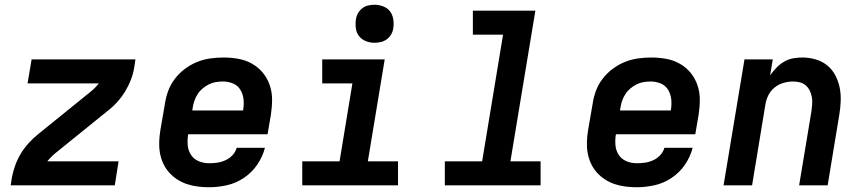

<svg xmlns="http://www.w3.org/2000/svg" viewBox="-20 -780 3640 808"><path d="M25 0 30 -33Q35 -59 44 -84Q53 -109 67 -132.5Q81 -156 100 -177Q119 -198 140 -215L360 -393Q370 -401 379 -410Q388 -419 396 -429H96L113 -530H550L545 -497Q541 -471 531.5 -446Q522 -421 508 -397.5Q494 -374 475.5 -353Q457 -332 435 -315L215 -137Q205 -129 196 -120Q187 -111 179 -101H479L463 0Z M860 8Q836 8 812 5Q788 2 766 -5.5Q744 -13 725 -25.5Q706 -38 691 -55Q676 -72 666.5 -93Q657 -114 653 -137Q649 -160 650 -184.5Q651 -209 655 -233L674 -343Q678 -371 688 -398Q698 -425 716 -448.5Q734 -472 758 -490Q782 -508 809 -519Q836 -530 864.5 -534Q893 -538 920 -538Q952 -538 983 -532.5Q1014 -527 1040.5 -512Q1067 -497 1086 -474Q1105 -451 1115 -422Q1125 -393 1125 -361Q1125 -329 1120 -297L1106 -215H772Q768 -192 770 -169Q772 -146 784 -128Q796 -110 816.5 -101.5Q837 -93 860 -93Q877 -93 894.5 -95.5Q912 -98 928.5 -105.5Q945 -113 958 -126.5Q971 -140 976 -158H1095Q1085 -120 1062.5 -87Q1040 -54 1006.5 -31.5Q973 -9 935 -0.5Q897 8 860 8ZM789 -315H1003Q1007 -338 1005 -360.5Q1003 -383 992 -401.5Q981 -420 961 -428.5Q941 -437 918 -437Q903 -437 888 -434.5Q873 -432 859 -425Q845 -418 832.5 -407.5Q820 -397 811.5 -383.5Q803 -370 798 -355.5Q793 -341 791 -327Z M1252 0V-101H1409L1463 -429H1336V-530H1599L1528 -101H1655V0ZM1556 -600Q1537 -600 1519.5 -607Q1502 -614 1491 -628Q1480 -642 1477.5 -661Q1475 -680 1478 -699Q1480 -713 1487 -725Q1494 -737 1505 -745.5Q1516 -754 1529.5 -757Q1543 -760 1556 -760Q1575 -760 1593 -753Q1611 -746 1621.5 -732Q1632 -718 1635 -699Q1638 -680 1635 -661Q1633 -647 1626 -635Q1619 -623 1607.5 -614.5Q1596 -606 1582.5 -603Q1569 -600 1556 -600Z M1852 0V-101H2009L2097 -634H1970V-735H2233L2128 -101H2255V0Z M2660 8Q2636 8 2612 5Q2588 2 2566 -5.5Q2544 -13 2525 -25.5Q2506 -38 2491 -55Q2476 -72 2466.5 -93Q2457 -114 2453 -137Q2449 -160 2450 -184.5Q2451 -209 2455 -233L2474 -343Q2478 -371 2488 -398Q2498 -425 2516 -448.5Q2534 -472 2558 -490Q2582 -508 2609 -519Q2636 -530 2664.5 -534Q2693 -538 2720 -538Q2752 -538 2783 -532.5Q2814 -527 2840.5 -512Q2867 -497 2886 -474Q2905 -451 2915 -422Q2925 -393 2925 -361Q2925 -329 2920 -297L2906 -215H2572Q2568 -192 2570 -169Q2572 -146 2584 -128Q2596 -110 2616.5 -101.5Q2637 -93 2660 -93Q2677 -93 2694.5 -95.5Q2712 -98 2728.5 -105.5Q2745 -113 2758 -126.5Q2771 -140 2776 -158H2895Q2885 -120 2862.5 -87Q2840 -54 2806.5 -31.5Q2773 -9 2735 -0.5Q2697 8 2660 8ZM2589 -315H2803Q2807 -338 2805 -360.5Q2803 -383 2792 -401.5Q2781 -420 2761 -428.5Q2741 -437 2718 -437Q2703 -437 2688 -434.5Q2673 -432 2659 -425Q2645 -418 2632.5 -407.5Q2620 -397 2611.5 -383.5Q2603 -370 2598 -355.5Q2593 -341 2591 -327Z M3025 0 3113 -530H3232L3221 -463Q3233 -480 3247.5 -495Q3262 -510 3280 -520.5Q3298 -531 3317.5 -534.5Q3337 -538 3356 -538Q3385 -538 3412.5 -530Q3440 -522 3461 -505Q3482 -488 3495 -463.5Q3508 -439 3513.5 -412Q3519 -385 3518 -355.5Q3517 -326 3512 -297L3463 0H3343L3395 -313Q3397 -328 3398 -343Q3399 -358 3396.5 -372Q3394 -386 3387.5 -399Q3381 -412 3370.5 -421Q3360 -430 3346 -433.5Q3332 -437 3317 -437Q3297 -437 3276.5 -431Q3256 -425 3239.5 -411.5Q3223 -398 3213.5 -379Q3204 -360 3201 -340L3145 0Z"/></svg>

Font: Iosevka Curly Extended Oblique
Style: Bold
Weight: 700
Width: 7
Italic angle: -9°
Monospace: yes
Designer: Belleve Invis
Foundry: Belleve Invis
Version: Version 11.1.0; ttfautohint (v1.8.3)